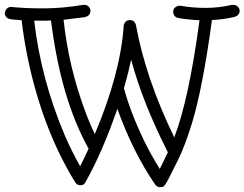

<svg xmlns="http://www.w3.org/2000/svg" viewBox="-23 -733 1016 798"><path d="M310.1 -42Q331.1 -83 345.2 -115.2Q229.5 -322.3 189 -647.9Q176.8 -647 164.1 -647H119.1Q147.9 -399.9 248 -166.5Q275.4 -103.5 310.1 -42ZM641.1 -30.8Q663.6 -76.2 674.8 -100.1Q570.8 -303.7 522 -484.9Q511.7 -435.1 492.2 -366.2Q519.5 -264.2 579.1 -141.6Q606 -86.9 641.1 -30.8ZM727.1 -709Q775.9 -700.2 831.5 -700.2Q887.2 -700.2 940.9 -712.9H946.8Q957.5 -712.9 965.3 -705.3Q973.1 -697.8 973.1 -688.2Q973.1 -678.7 967 -671.6Q960.9 -664.6 944.8 -661.1Q899.9 -651.4 857.9 -649.9Q819.3 -364.7 773.9 -217.8Q746.1 -127.4 716.8 -67.9Q687.5 -8.3 675.3 14.6Q663.1 37.6 657.5 41.3Q651.9 44.9 640.9 44.9Q629.9 44.9 622.1 34.2Q528.8 -101.6 464.8 -280.8Q403.8 -103.5 333 22.9Q326.2 37.1 311.5 37.1Q296.9 37.1 289.1 23.9Q152.3 -198.2 90.8 -499Q75.2 -576.7 66.9 -648.9Q42.5 -650.9 26.4 -652.3Q-2.9 -655.8 -2.9 -679.2Q-1.5 -690.9 5.9 -697.5Q13.2 -704.1 22.9 -704.1H24.9Q80.6 -698.2 158 -698.2Q235.4 -698.2 323.2 -712.9H327.1Q338.4 -712.9 345.7 -705.3Q353 -697.8 353 -688Q353 -678.2 346.9 -670.9Q340.8 -663.6 325.2 -661.1Q272.9 -654.3 241.2 -650.9Q262.2 -455.1 331.1 -270.5Q348.6 -222.2 371.1 -175.8Q477.5 -427.2 491.2 -626Q492.2 -635.7 498.8 -642.3Q505.4 -648.9 515.1 -649.4Q536.1 -650.4 542 -628.9Q582 -408.2 701.2 -162.1Q761.7 -317.4 806.2 -648.9Q760.3 -650.9 717.8 -658.2Q709 -659.7 702.9 -666.7Q696.8 -673.8 696.8 -684.8Q696.8 -695.8 705.3 -702.4Q713.9 -709 722.2 -709Z"/></svg>

Font: Ribeye Marrow
Style: Regular
Weight: 400
Designer: Astigmatic (AOETI)
Foundry: Astigmatic (AOETI)
Version: Version 1.000